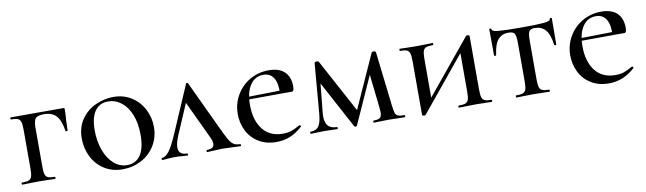

<svg xmlns="http://www.w3.org/2000/svg" viewBox="-33 -741 3649 1085"><g transform="rotate(-10 1792.0 -198.5)"><path d="M342 -377Q342 -357 341 -341.5Q340 -326 339 -315L337 -256Q337 -254 331.5 -254Q326 -254 325 -256Q316 -318 291.5 -344.5Q267 -371 221 -371Q184 -371 172.5 -357Q161 -343 161 -303V-81Q161 -50 165.5 -36Q170 -22 182 -17Q194 -12 221 -12Q223 -12 223 -6Q223 0 221 0Q195 0 181 -1L128 -2L74 -1Q59 0 32 0Q29 0 29 -6Q29 -12 32 -12Q59 -12 71.5 -17Q84 -22 88.5 -36.5Q93 -51 93 -81V-305Q93 -335 88.5 -349.5Q84 -364 71.5 -369Q59 -374 33 -374Q30 -374 30 -380Q30 -386 33 -386H334Q340 -386 341 -384.5Q342 -383 342 -377Z M408 -198Q408 -263 440 -308.5Q472 -354 522 -376.5Q572 -399 624 -399Q683 -399 728 -370Q773 -341 797 -293.5Q821 -246 821 -193Q821 -132 791.5 -85Q762 -38 713 -12.5Q664 13 606 13Q547 13 502 -15.5Q457 -44 432.5 -92.5Q408 -141 408 -198ZM739 -163Q739 -228 719.5 -277Q700 -326 666 -352.5Q632 -379 590 -379Q541 -379 514.5 -341.5Q488 -304 488 -231Q488 -168 507 -116.5Q526 -65 559.5 -35.5Q593 -6 635 -6Q685 -6 712 -45Q739 -84 739 -163Z M837 -12Q855 -12 875.5 -37.5Q896 -63 926 -132L1042 -401Q1044 -405 1048 -405Q1052 -405 1054 -401L1178 -137Q1205 -79 1218.5 -55Q1232 -31 1246 -21.5Q1260 -12 1283 -12Q1288 -12 1288 -6Q1288 0 1283 0Q1266 0 1232 -2Q1198 -4 1182 -4Q1167 -4 1137 -2Q1107 0 1094 0Q1090 0 1090 -6Q1090 -12 1094 -12Q1135 -12 1135 -41Q1135 -58 1122 -84L1017 -307L1047 -352L949 -123Q931 -81 931 -55Q931 -12 979 -12Q984 -12 984 -6Q984 0 979 0Q968 0 948 -2Q928 -4 910 -4Q889 -4 869 -2Q851 0 837 0Q832 0 832 -6Q832 -12 837 -12Z M1300 -181Q1300 -240 1328.5 -289Q1357 -338 1406 -366.5Q1455 -395 1515 -395Q1574 -395 1605 -365.5Q1636 -336 1636 -281Q1636 -253 1624 -253H1555Q1559 -312 1539.5 -343.5Q1520 -375 1481 -375Q1432 -375 1404.5 -333.5Q1377 -292 1377 -220Q1377 -132 1417.5 -80Q1458 -28 1533 -28Q1562 -28 1583 -35.5Q1604 -43 1632 -59H1633Q1636 -59 1638.5 -55.5Q1641 -52 1639 -49Q1603 -17 1567 -2.5Q1531 12 1489 12Q1430 12 1387 -14.5Q1344 -41 1322 -85.5Q1300 -130 1300 -181ZM1353 -267 1577 -271V-253L1354 -252Z M2227 0Q2200 0 2185 -1L2133 -2L2084 -1Q2072 0 2049 0Q2047 0 2047 -6Q2047 -12 2049 -12Q2076 -12 2086.5 -20Q2097 -28 2097 -52Q2097 -59 2095 -79L2071 -294L2107 -345L1952 0Q1951 4 1944 4Q1939 4 1936 0L1783 -285L1796 -323L1774 -104Q1773 -97 1773 -85Q1773 -47 1789.5 -29.5Q1806 -12 1840 -12Q1843 -12 1843 -6Q1843 0 1840 0Q1818 0 1806 -1L1764 -2L1722 -1Q1710 0 1688 0Q1685 0 1685 -6Q1685 -12 1688 -12Q1721 -12 1735.5 -33Q1750 -54 1754 -104L1778 -391Q1778 -394 1782.5 -395.5Q1787 -397 1792 -397Q1799 -397 1802 -394L1974 -75L1956 -60L2106 -393Q2109 -397 2115 -397Q2121 -397 2125.5 -395Q2130 -393 2130 -390L2166 -81Q2170 -48 2174 -35Q2178 -22 2189.5 -17Q2201 -12 2227 -12Q2230 -12 2230 -6Q2230 0 2227 0Z M2325 5V-305Q2325 -335 2320.5 -349.5Q2316 -364 2303.5 -369Q2291 -374 2265 -374Q2263 -374 2263 -380Q2263 -386 2265 -386Q2288 -386 2301 -385L2358 -384L2424 -385Q2435 -386 2454 -386Q2457 -386 2457 -380Q2457 -374 2454 -374Q2427 -374 2414.5 -369Q2402 -364 2397.5 -349.5Q2393 -335 2393 -305V-63L2365 -49L2647 -392Q2650 -395 2655 -395Q2659 -395 2663 -393.5Q2667 -392 2667 -390V-81Q2667 -51 2671.5 -36.5Q2676 -22 2688.5 -17Q2701 -12 2727 -12Q2729 -12 2729 -6Q2729 0 2727 0Q2701 0 2687 -1L2634 -2L2578 -1Q2563 0 2538 0Q2535 0 2535 -6Q2535 -12 2538 -12Q2565 -12 2577.5 -17Q2590 -22 2594.5 -36.5Q2599 -51 2599 -81V-326L2629 -339L2346 6Q2342 10 2337 10Q2333 10 2329 8.5Q2325 7 2325 5Z M2867 -12Q2894 -12 2907 -17Q2920 -22 2924.5 -36.5Q2929 -51 2929 -81V-303Q2929 -343 2921 -356Q2913 -369 2886 -369Q2848 -369 2826 -343.5Q2804 -318 2796 -256Q2795 -253 2789.5 -253Q2784 -253 2784 -256L2783 -405Q2783 -410 2789 -410Q2795 -410 2795 -405Q2795 -392 2832.5 -388.5Q2870 -385 2964 -385Q3054 -385 3092 -388.5Q3130 -392 3130 -405Q3130 -410 3136 -410Q3142 -410 3142 -405L3141 -256Q3141 -253 3135.5 -253Q3130 -253 3129 -256Q3121 -318 3098 -343.5Q3075 -369 3037 -369Q3012 -369 3004.5 -356Q2997 -343 2997 -303V-81Q2997 -51 3001.5 -36.5Q3006 -22 3018.5 -17Q3031 -12 3057 -12Q3060 -12 3060 -6Q3060 0 3057 0Q3031 0 3016 -1L2964 -2L2910 -1Q2895 0 2867 0Q2865 0 2865 -6Q2865 -12 2867 -12Z M3208 -181Q3208 -240 3236.5 -289Q3265 -338 3314 -366.5Q3363 -395 3423 -395Q3482 -395 3513 -365.5Q3544 -336 3544 -281Q3544 -253 3532 -253H3463Q3467 -312 3447.5 -343.5Q3428 -375 3389 -375Q3340 -375 3312.5 -333.5Q3285 -292 3285 -220Q3285 -132 3325.5 -80Q3366 -28 3441 -28Q3470 -28 3491 -35.5Q3512 -43 3540 -59H3541Q3544 -59 3546.5 -55.5Q3549 -52 3547 -49Q3511 -17 3475 -2.5Q3439 12 3397 12Q3338 12 3295 -14.5Q3252 -41 3230 -85.5Q3208 -130 3208 -181ZM3261 -267 3485 -271V-253L3262 -252Z"/></g></svg>

Font: Cormorant Garamond Medium
Style: Regular
Weight: 500
Designer: Christian Thalmann (Catharsis Fonts)
Foundry: Catharsis Fonts
Version: Version 4.000